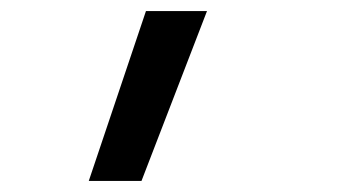

<svg xmlns="http://www.w3.org/2000/svg" viewBox="-20 -166 640 346"><path d="M140 160 243 -146H353L235 160Z"/></svg>

Font: JetBrains Mono NL
Style: Italic
Weight: 400
Italic angle: -9°
Monospace: yes
Designer: Philipp Nurullin, Konstantin Bulenkov
Foundry: JetBrains
Version: Version 2.305; ttfautohint (v1.8.4.7-5d5b)